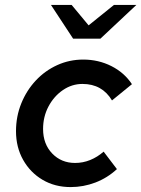

<svg xmlns="http://www.w3.org/2000/svg" viewBox="-20 -750 574 780"><path d="M267 10Q203 10 153 -19.5Q103 -49 74 -100.5Q45 -152 45 -217Q45 -277 66.5 -330Q88 -383 125.5 -423Q163 -463 212.5 -485.5Q262 -508 318 -508Q380 -508 432.5 -481.5Q485 -455 516 -408L435 -342Q395 -409 315 -409Q272 -409 235.5 -384Q199 -359 177 -317.5Q155 -276 155 -226Q155 -165 192 -126.5Q229 -88 285 -88Q317 -88 346.5 -100Q376 -112 401 -134L455 -63Q416 -27 367.5 -8.5Q319 10 267 10ZM277 -593 187 -730H271L340 -647L443 -730H534L388 -593Z"/></svg>

Font: Red Hat Text Medium
Style: Italic
Weight: 500
Italic angle: -12°
Designer: Pentagram, MCKL
Foundry: Pentagram, MCKL
Version: Version 1.023; ttfautohint (v1.8.3)